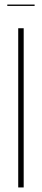

<svg xmlns="http://www.w3.org/2000/svg" viewBox="-20 -823 184 843"><path d="M84 -699V0H60V-699ZM132 -797H12V-803H132Z"/></svg>

Font: Moniqa Thin Display
Style: Regular
Weight: 100
Designer: Rajesh Rajput
Foundry: Rajesh Rajput
Version: Version 1.000